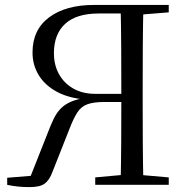

<svg xmlns="http://www.w3.org/2000/svg" viewBox="-20 -748 750 777"><path d="M9.1 0V-28.6L135.3 -38.9L98.5 -21.4L173.5 -211Q186.1 -244.3 198 -268.6Q210 -292.9 226.9 -309.8Q243.9 -326.6 269.2 -337.2Q294.5 -347.7 333 -353.4L332.2 -344.7Q259.9 -349.9 211 -376.2Q162.1 -402.4 136.8 -443.7Q111.6 -485 111.6 -535.4Q111.6 -627.9 179 -678Q246.5 -728 359.9 -728H515.6V-693.4H379.4Q289.3 -693.4 243.8 -651.6Q198.2 -609.9 198.2 -532.7Q198.2 -484.9 218.8 -447.8Q239.5 -410.7 277 -389.5Q314.6 -368.2 365.8 -368.2H514.3V-335.3H402.5Q359 -335.3 333.8 -326.1Q308.7 -316.9 293.2 -293.3Q277.7 -269.7 260.6 -225.2L192.2 -52.1Q180.5 -19.9 161.5 -5.4Q142.6 9.2 100 9.2Q73.7 9.2 52 6.9Q30.3 4.6 9.1 0ZM468 0Q470 -84.1 470.5 -169.4Q471 -254.7 471 -345.7V-361Q471 -469.9 470.5 -557.6Q470 -645.2 468 -728H560.4Q558.4 -644.8 557.9 -560.4Q557.4 -476.1 557.4 -391.1V-336.8Q557.4 -251.7 557.9 -167.7Q558.4 -83.6 560.4 0ZM365.4 0V-30.1L496.9 -42.1H525L662.9 -30.1V0ZM513.5 -686.9V-728H662.9V-698L525 -686.9Z"/></svg>

Font: Noto Serif SC ExtraLight
Style: Regular
Weight: 200
Designer: Ryoko NISHIZUKA 西塚涼子 (kana & ideographs); Frank Grießhammer (Latin, Greek & Cyrillic); Wenlong ZHANG 张文龙 (bopomofo); San
Foundry: Adobe
Version: Version 2.002-H1;hotconv 1.1.0;makeotfexe 2.6.0